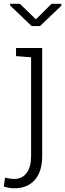

<svg xmlns="http://www.w3.org/2000/svg" viewBox="-34 -782 344 1015"><path d="M41 213.4Q25.9 213.4 13.2 210.9Q0.5 208.5 -13.7 204.1L-7.3 156.7Q0.5 159.2 15.4 161.6Q30.3 164.1 41 164.1Q83 164.1 106.7 132.3Q130.4 100.6 130.4 43.5V-479L50.8 -485.4V-528.3H189V43.5Q189 125 149.9 169.2Q110.8 213.4 41 213.4ZM290 -761.8V-751.5L177.3 -644.1H133.3L19.5 -753V-761.8H71.3L155.8 -679.7L238.3 -761.8Z"/></svg>

Font: Roboto Slab LO Light
Style: Regular
Weight: 300
Designer: Google
Version: Version 2.000